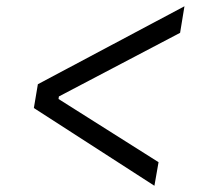

<svg xmlns="http://www.w3.org/2000/svg" viewBox="-20 -613 640 613"><path d="M473 -19.9 486.2 -95.2 166.9 -296.9 168 -305 555 -508.2 568.9 -593 100.9 -344.1 88.1 -268.1Z"/></svg>

Font: Margiela Mono Italic Italic
Style: Regular
Weight: 400
Designer: Mike Abbink, Paul van der Laan, Pieter van Rosmalen
Foundry: Bold Monday
Version: Version 2.003 2021